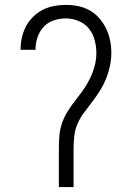

<svg xmlns="http://www.w3.org/2000/svg" viewBox="-20 -763 540 783"><path d="M220 0V-159Q220 -186 222.5 -212.5Q225 -239 234 -264Q243 -289 257.5 -311.5Q272 -334 288.5 -355Q305 -376 320.5 -398Q336 -420 347.5 -444Q359 -468 366 -494Q373 -520 373 -547Q373 -573 366 -599.5Q359 -626 342.5 -646.5Q326 -667 300.5 -677.5Q275 -688 249 -688Q224 -688 199.5 -680Q175 -672 158 -653.5Q141 -635 133 -611Q125 -587 125 -562Q125 -561 125 -561Q125 -561 125 -560H64Q64 -561 64 -561.5Q64 -562 64 -562Q64 -587 69.5 -611Q75 -635 86.5 -656.5Q98 -678 115.5 -695Q133 -712 154.5 -723Q176 -734 200 -738.5Q224 -743 249 -743Q274 -743 299 -738Q324 -733 346 -720.5Q368 -708 385 -688.5Q402 -669 413 -646Q424 -623 429 -598Q434 -573 434 -548Q434 -521 428.5 -494.5Q423 -468 413 -443Q403 -418 389 -395.5Q375 -373 359 -351.5Q343 -330 326.5 -309Q310 -288 298.5 -263.5Q287 -239 283.5 -212.5Q280 -186 280 -159V0Z"/></svg>

Font: Iosevka Term Light
Style: Regular
Weight: 300
Monospace: yes
Designer: Belleve Invis
Foundry: Belleve Invis
Version: Version 9.0.1; ttfautohint (v1.8.3)